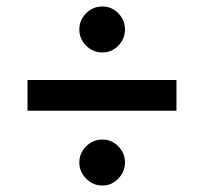

<svg xmlns="http://www.w3.org/2000/svg" viewBox="-20 -591 630 593"><path d="M296 -18Q267 -18 246 -39.5Q225 -61 225 -89Q225 -118 246 -139Q267 -160 296 -160Q325 -160 345.5 -139Q366 -118 366 -89Q366 -61 345.5 -39.5Q325 -18 296 -18ZM296 -429Q267 -429 246 -450Q225 -471 225 -500Q225 -529 246 -550Q267 -571 296 -571Q325 -571 345.5 -550Q366 -529 366 -500Q366 -471 345.5 -450Q325 -429 296 -429ZM65 -249V-344H525V-249Z"/></svg>

Font: Inclusive Sans Medium
Style: Regular
Weight: 500
Designer: Olivia King
Foundry: Olivia King
Version: Version 2.004